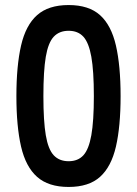

<svg xmlns="http://www.w3.org/2000/svg" viewBox="-20 -731 542 761"><path d="M252 10Q172 10 127 -30Q82 -70 63.5 -150Q45 -230 45 -350Q45 -470 63.5 -550.5Q82 -631 127 -671Q172 -711 252 -711Q332 -711 376.5 -671Q421 -631 439.5 -550.5Q458 -470 458 -350Q458 -230 439.5 -150Q421 -70 376.5 -30Q332 10 252 10ZM252 -92Q289 -92 310.5 -115.5Q332 -139 342 -195Q352 -251 352 -350Q352 -450 342 -506Q332 -562 310.5 -585.5Q289 -609 252 -609Q215 -609 193 -585.5Q171 -562 161.5 -506Q152 -450 152 -350Q152 -251 161.5 -195Q171 -139 193 -115.5Q215 -92 252 -92Z"/></svg>

Font: Zen Maru Gothic
Style: Bold
Weight: 700
Designer: Yoshimichi Ohira
Foundry: Positype
Version: Version 1.001